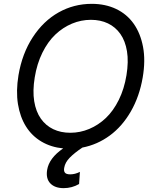

<svg xmlns="http://www.w3.org/2000/svg" viewBox="-20 -757 801 990"><path d="M715.9 -358Q699.2 -259.9 654.7 -182.5Q610.1 -105.1 546 -58.1Q481.9 -11 404.8 3.9Q364 31.2 339.8 55.8Q315.7 80.3 311.1 108Q307.9 124.6 314.8 133.3Q321.7 142 342.3 142Q366.5 142 392 129.3L387.8 191.8Q351.2 213.1 308.2 213.1Q263.1 213.1 239.5 188.6Q215.9 164.1 223 119.3Q233 57.9 305.8 8.2Q242.9 2.1 193.7 -27Q144.5 -56.1 114 -104.8Q83.5 -153.4 72.6 -220.3Q61.8 -287.3 75.3 -369.3Q94.1 -480.8 148.8 -564.8Q203.5 -648.8 282.1 -693Q360.8 -737.2 453.1 -737.2Q523.1 -737.2 578.7 -710.8Q634.2 -684.3 669.2 -634.9Q704.2 -585.6 717.5 -515.4Q730.8 -445.3 715.9 -358ZM632.1 -369.3Q643.5 -438.9 634.8 -492.4Q626.1 -545.8 600.7 -581.9Q575.3 -617.9 536.6 -636.4Q497.9 -654.8 448.9 -654.8Q398.1 -654.8 351 -635.1Q304 -615.4 265.3 -578.7Q226.6 -541.9 198.5 -485.1Q170.5 -428.3 159.1 -358Q147.7 -288.4 156.4 -234.9Q165.1 -181.5 190.5 -145.4Q215.9 -109.4 254.6 -90.9Q293.3 -72.4 342.3 -72.4Q393.1 -72.4 440.2 -92.2Q487.2 -111.9 525.9 -148.6Q564.6 -185.4 592.7 -242.2Q620.7 -299 632.1 -369.3Z"/></svg>

Font: Karasuma Gothic
Style: Italic
Weight: 400
Italic angle: -9.39999°
Designer: Rasmus Andersson / Ryoko Nishizuka
Foundry: Genbu
Version: Version 1.00